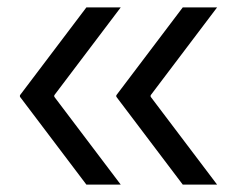

<svg xmlns="http://www.w3.org/2000/svg" viewBox="-20 -530 653 520"><path d="M295 -268V-272L475 -510H568L388 -272V-268L568 -30H475ZM34 -268V-272L214 -510H307L127 -272V-268L307 -30H214Z"/></svg>

Font: EncodeSans
Style: Regular
Weight: 400
Designer: Pablo Impallari, Andres Torresi
Foundry: Pablo Impallari, Andres Torresi
Version: Version 1.000; ttfautohint (v1.4.1)